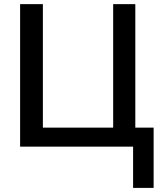

<svg xmlns="http://www.w3.org/2000/svg" viewBox="-20 -708 777 927"><path d="M77.1 0V-688H187V-91.8H526.4V-688H633.3V-91.8H721.7V199.2H622.6V0Z"/></svg>

Font: Arimo Medium
Style: Regular
Weight: 500
Designer: Steve Matteson
Foundry: Monotype Imaging Inc.
Version: Version 1.33